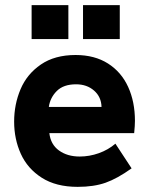

<svg xmlns="http://www.w3.org/2000/svg" viewBox="-20 -717 582 747"><path d="M35 -244Q35 -311 60 -370Q85 -429 139 -466Q193 -503 274 -503Q348 -503 400 -470Q452 -437 478.5 -379Q505 -321 505 -247Q505 -229 502 -199H172Q177 -155 209.5 -131.5Q242 -108 290 -108Q328 -108 364.5 -121Q401 -134 429 -158L492 -62Q436 -22 390.5 -6Q345 10 282 10Q198 10 142.5 -25.5Q87 -61 61 -118.5Q35 -176 35 -244ZM375 -301Q374 -340 346 -364.5Q318 -389 276 -389Q227 -389 201 -363Q175 -337 170 -301ZM303 -697H446V-565H303ZM103 -697H246V-565H103Z"/></svg>

Font: Hanken Grotesk ExtraBold
Style: Regular
Weight: 800
Designer: Alfredo Marco Pradil
Foundry: Hanken Design Co.
Version: Version 3.014